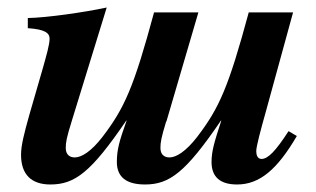

<svg xmlns="http://www.w3.org/2000/svg" viewBox="-20 -482 840 511"><path d="M748 -133C713 -79 693 -59 676 -59C665 -59 662 -70 662 -80C662 -92 674 -137 687 -183L760 -449H642C588 -249 563 -194 505 -118C475 -79 449 -63 431 -63C417 -63 407 -71 407 -88C407 -103 409 -115 422 -158L423 -159L508 -449H390C336 -249 311 -194 253 -118C223 -79 197 -63 179 -63C165 -63 155 -71 155 -88C155 -103 157 -115 171 -160L264 -462C203 -449 105 -435 54 -434V-407C100 -404 112 -394 112 -379C112 -363 103 -333 95 -304L58 -176C44 -126 36 -95 36 -70C36 -17 64 9 114 9C179 9 222 -23 316 -161H317C298 -108 291 -84 291 -51C291 -11 316 9 366 9C431 9 474 -23 568 -161H569C551 -106 543 -80 543 -51C543 -10 567 9 611 9C671 9 718 -31 770 -120Z"/></svg>

Font: XITS
Style: Bold Italic
Weight: 700
Italic angle: -16.33°
Designer: MicroPress Inc., with final additions and corrections provided by Coen Hoffman, Elsevier (retired)
Version: Version 1.105